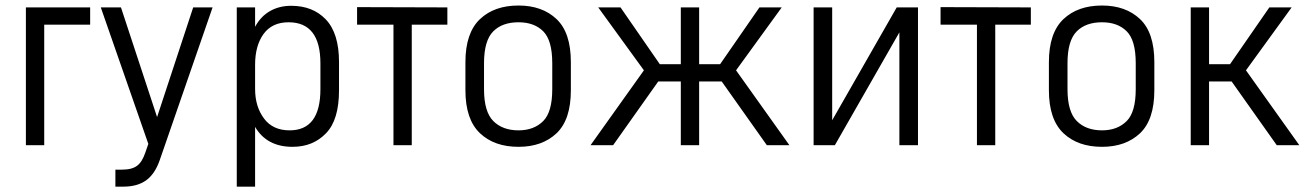

<svg xmlns="http://www.w3.org/2000/svg" viewBox="-20 -534 4811 706"><path d="M75.2 -506.8H311.5V-443.4H142.6V0H75.2Z M761.7 -506.8 567.4 54.7Q549.8 105.5 517.6 128.9Q485.4 152.3 433.6 152.3H404.3V89.8H428.7Q465.8 89.8 484.4 75.2Q502.9 61.5 514.6 26.4L525.4 -4.9L350.6 -506.8H424.8L557.6 -103.5L690.4 -506.8Z M850.6 -506.8H918V-435.5Q938.5 -473.6 972.7 -493.2Q1006.8 -512.7 1050.8 -512.7Q1129.9 -512.7 1177.7 -462.9Q1226.6 -412.1 1226.6 -305.7V-202.1Q1226.6 -92.8 1178.7 -43.9Q1130.9 5.9 1055.7 5.9Q960.9 5.9 918 -67.4V152.3H850.6ZM1158.2 -206.1V-300.8Q1158.2 -452.1 1041 -452.1Q980.5 -452.1 949.2 -409.2Q918 -366.2 918 -295.9V-207Q918 -141.6 951.2 -97.7Q983.4 -54.7 1044.9 -54.7Q1158.2 -54.7 1158.2 -206.1Z M1293 -507.8 1625 -506.8V-443.4H1494.1V0H1426.8V-443.4H1293Z M1745.1 -43.9Q1691.4 -94.7 1691.4 -202.1V-305.7Q1691.4 -413.1 1745.1 -463.9Q1797.9 -513.7 1886.7 -513.7Q1973.6 -513.7 2026.4 -463.9Q2079.1 -414.1 2079.1 -305.7V-202.1Q2079.1 -93.8 2026.4 -43.9Q1973.6 5.9 1886.7 5.9Q1797.9 5.9 1745.1 -43.9ZM1977.5 -88.9Q2010.7 -122.1 2010.7 -206.1V-301.8Q2010.7 -385.7 1977.5 -418.9Q1944.3 -452.1 1886.7 -452.1Q1827.1 -452.1 1793.9 -418.9Q1759.8 -384.8 1759.8 -301.8V-206.1Q1759.8 -123 1793.9 -88.9Q1828.1 -54.7 1886.7 -54.7Q1943.4 -54.7 1977.5 -88.9Z M2179.7 -506.8H2261.7L2406.2 -297.9H2483.4V-506.8H2550.8V-297.9H2627.9L2772.5 -506.8H2854.5L2686.5 -275.4L2882.8 0H2799.8L2633.8 -234.4H2550.8V0H2483.4V-234.4H2400.4L2234.4 0H2151.4L2347.7 -275.4Z M2971.7 -506.8H3040V-91.8L3277.3 -506.8H3355.5V0H3287.1V-415L3049.8 0H2971.7Z M3438.5 -507.8 3770.5 -506.8V-443.4H3639.6V0H3572.3V-443.4H3438.5Z M3890.6 -43.9Q3836.9 -94.7 3836.9 -202.1V-305.7Q3836.9 -413.1 3890.6 -463.9Q3943.4 -513.7 4032.2 -513.7Q4119.1 -513.7 4171.9 -463.9Q4224.6 -414.1 4224.6 -305.7V-202.1Q4224.6 -93.8 4171.9 -43.9Q4119.1 5.9 4032.2 5.9Q3943.4 5.9 3890.6 -43.9ZM4123 -88.9Q4156.2 -122.1 4156.2 -206.1V-301.8Q4156.2 -385.7 4123 -418.9Q4089.8 -452.1 4032.2 -452.1Q3972.7 -452.1 3939.5 -418.9Q3905.3 -384.8 3905.3 -301.8V-206.1Q3905.3 -123 3939.5 -88.9Q3973.6 -54.7 4032.2 -54.7Q4088.9 -54.7 4123 -88.9Z M4358.4 -506.8H4425.8V-297.9H4502.9L4647.5 -506.8H4729.5L4561.5 -275.4L4757.8 0H4674.8L4508.8 -234.4H4425.8V0H4358.4Z"/></svg>

Font: Dinish
Style: Regular
Weight: 400
Designer: Bert Driehuis
Foundry: Playbeing
Version: Version 3.006; git-39231f3c-release